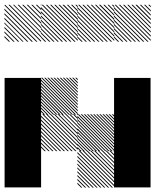

<svg xmlns="http://www.w3.org/2000/svg" viewBox="-21 -856 708 877"><path d="M500.8 -162.5 495.8 -167.5H500.8ZM500.8 -145 478.3 -167.5H484.2L500.8 -150.8ZM500.8 -127.5 460.8 -167.5H466.7L500.8 -133.3ZM500.8 -110 443.3 -167.5H449.2L500.8 -115.8ZM500.8 -92.5 425.8 -167.5H430.8L500.8 -97.5ZM500.8 -75 408.3 -167.5H414.2L500.8 -80.8ZM500.8 -57.5 390.8 -167.5H396.7L500.8 -63.3ZM500.8 -40 373.3 -167.5H379.2L500.8 -45.8ZM500.8 -22.5 355.8 -167.5H361.7L500.8 -28.3ZM500.8 -5 338.3 -167.5H344.2L500.8 -10.8ZM489.2 0.8 332.5 -155.8V-161.7L495 0.8ZM471.7 0.8 332.5 -138.3V-144.2L477.5 0.8ZM454.2 0.8 332.5 -120.8V-126.7L460 0.8ZM436.7 0.8 332.5 -103.3V-109.2L442.5 0.8ZM419.2 0.8 332.5 -85.8V-91.7L425 0.8ZM401.7 0.8 332.5 -68.3V-74.2L407.5 0.8ZM384.2 0.8 332.5 -50.8V-56.7L390 0.8ZM366.7 0.8 332.5 -33.3V-39.2L372.5 0.8ZM349.2 0.8 332.5 -15.8V-21.7L355 0.8ZM500.8 -167.5H501.7L500.8 -168.3ZM500.8 -322.5 489.2 -334.2H495L500.8 -328.3ZM500.8 -308.3 475 -334.2H480.8L500.8 -314.2ZM500.8 -294.2 460.8 -334.2H466.7L500.8 -300ZM500.8 -280 446.7 -334.2H452.5L500.8 -285.8ZM500.8 -265.8 432.5 -334.2H438.3L500.8 -271.7ZM500.8 -251.7 418.3 -334.2H424.2L500.8 -257.5ZM500.8 -237.5 404.2 -334.2H410L500.8 -243.3ZM500.8 -223.3 390 -334.2H395.8L500.8 -229.2ZM500.8 -209.2 375.8 -334.2H381.7L500.8 -215ZM500.8 -195 361.7 -334.2H367.5L500.8 -200.8ZM500.8 -180.8 347.5 -334.2H353.3L500.8 -186.7ZM500.8 -166.7 333.3 -334.2H339.2L500.8 -172.5ZM487.5 -165.8 332.5 -320.8V-326.7L493.3 -165.8ZM473.3 -165.8 332.5 -306.7V-312.5L479.2 -165.8ZM459.2 -165.8 332.5 -292.5V-298.3L465 -165.8ZM445 -165.8 332.5 -278.3V-284.2L450.8 -165.8ZM430 -165.8 332.5 -263.3V-270L436.7 -165.8ZM416.7 -165.8 332.5 -250V-255.8L422.5 -165.8ZM402.5 -165.8 332.5 -235.8V-241.7L408.3 -165.8ZM388.3 -165.8 332.5 -221.7V-227.5L394.2 -165.8ZM374.2 -165.8 332.5 -207.5V-213.3L380 -165.8ZM360 -165.8 332.5 -193.3V-199.2L365.8 -165.8ZM345.8 -165.8 332.5 -179.2V-185L351.7 -165.8ZM334.2 -329.2 329.2 -334.2H334.2ZM334.2 -311.7 311.7 -334.2H317.5L334.2 -317.5ZM334.2 -294.2 294.2 -334.2H300L334.2 -300ZM334.2 -276.7 276.7 -334.2H282.5L334.2 -282.5ZM334.2 -259.2 259.2 -334.2H264.2L334.2 -264.2ZM334.2 -241.7 241.7 -334.2H247.5L334.2 -247.5ZM334.2 -224.2 224.2 -334.2H230L334.2 -230ZM334.2 -206.7 206.7 -334.2H212.5L334.2 -212.5ZM334.2 -189.2 189.2 -334.2H195L334.2 -195ZM334.2 -171.7 171.7 -334.2H177.5L334.2 -177.5ZM322.5 -165.8 165.8 -322.5V-328.3L328.3 -165.8ZM305 -165.8 165.8 -305V-310.8L310.8 -165.8ZM287.5 -165.8 165.8 -287.5V-293.3L293.3 -165.8ZM270 -165.8 165.8 -270V-275.8L275.8 -165.8ZM252.5 -165.8 165.8 -252.5V-258.3L258.3 -165.8ZM235 -165.8 165.8 -235V-240.8L240.8 -165.8ZM217.5 -165.8 165.8 -217.5V-223.3L223.3 -165.8ZM200 -165.8 165.8 -200V-205.8L205.8 -165.8ZM182.5 -165.8 165.8 -182.5V-188.3L188.3 -165.8ZM334.2 -334.2H335L334.2 -335ZM334.2 -489.2 322.5 -500.8H328.3L334.2 -495ZM334.2 -475 308.3 -500.8H314.2L334.2 -480.8ZM334.2 -460.8 294.2 -500.8H300L334.2 -466.7ZM334.2 -446.7 280 -500.8H285.8L334.2 -452.5ZM334.2 -432.5 265.8 -500.8H271.7L334.2 -438.3ZM334.2 -418.3 251.7 -500.8H257.5L334.2 -424.2ZM334.2 -404.2 237.5 -500.8H243.3L334.2 -410ZM334.2 -390 223.3 -500.8H229.2L334.2 -395.8ZM334.2 -375.8 209.2 -500.8H215L334.2 -381.7ZM334.2 -361.7 195 -500.8H200.8L334.2 -367.5ZM334.2 -347.5 180.8 -500.8H186.7L334.2 -353.3ZM334.2 -333.3 166.7 -500.8H172.5L334.2 -339.2ZM320.8 -332.5 165.8 -487.5V-493.3L326.7 -332.5ZM306.7 -332.5 165.8 -473.3V-479.2L312.5 -332.5ZM292.5 -332.5 165.8 -459.2V-465L298.3 -332.5ZM278.3 -332.5 165.8 -445V-450.8L284.2 -332.5ZM263.3 -332.5 165.8 -430V-436.7L270 -332.5ZM250 -332.5 165.8 -416.7V-422.5L255.8 -332.5ZM235.8 -332.5 165.8 -402.5V-408.3L241.7 -332.5ZM221.7 -332.5 165.8 -388.3V-394.2L227.5 -332.5ZM207.5 -332.5 165.8 -374.2V-380L213.3 -332.5ZM193.3 -332.5 165.8 -360V-365.8L199.2 -332.5ZM179.2 -332.5 165.8 -345.8V-351.7L185 -332.5ZM667.5 -822.5 655.8 -834.2H661.7L667.5 -828.3ZM667.5 -803.3 636.7 -834.2H642.5L667.5 -809.2ZM667.5 -784.2 617.5 -834.2H623.3L667.5 -790ZM667.5 -764.2 597.5 -834.2H604.2L667.5 -770.8ZM667.5 -745.8 579.2 -834.2H585L667.5 -751.7ZM667.5 -726.7 560 -834.2H565.8L667.5 -732.5ZM667.5 -707.5 540.8 -834.2H546.7L667.5 -713.3ZM667.5 -688.3 521.7 -834.2H527.5L667.5 -694.2ZM667.5 -669.2 502.5 -834.2H508.3L667.5 -675ZM651.7 -665.8 499.2 -818.3V-824.2L657.5 -665.8ZM632.5 -665.8 499.2 -799.2V-805L638.3 -665.8ZM613.3 -665.8 499.2 -780V-785.8L619.2 -665.8ZM594.2 -665.8 499.2 -760.8V-766.7L600 -665.8ZM575 -665.8 499.2 -741.7V-747.5L580.8 -665.8ZM555.8 -665.8 499.2 -722.5V-728.3L561.7 -665.8ZM536.7 -665.8 499.2 -703.3V-709.2L542.5 -665.8ZM517.5 -665.8 499.2 -684.2V-690L523.3 -665.8ZM500.8 -822.5 489.2 -834.2H495L500.8 -828.3ZM500.8 -803.3 470 -834.2H475.8L500.8 -809.2ZM500.8 -784.2 450.8 -834.2H456.7L500.8 -790ZM500.8 -764.2 430.8 -834.2H437.5L500.8 -770.8ZM500.8 -745.8 412.5 -834.2H418.3L500.8 -751.7ZM500.8 -726.7 393.3 -834.2H399.2L500.8 -732.5ZM500.8 -707.5 374.2 -834.2H380L500.8 -713.3ZM500.8 -688.3 355 -834.2H360.8L500.8 -694.2ZM500.8 -669.2 335.8 -834.2H341.7L500.8 -675ZM485 -665.8 332.5 -818.3V-824.2L490.8 -665.8ZM465.8 -665.8 332.5 -799.2V-805L471.7 -665.8ZM446.7 -665.8 332.5 -780V-785.8L452.5 -665.8ZM427.5 -665.8 332.5 -760.8V-766.7L433.3 -665.8ZM408.3 -665.8 332.5 -741.7V-747.5L414.2 -665.8ZM389.2 -665.8 332.5 -722.5V-728.3L395 -665.8ZM370 -665.8 332.5 -703.3V-709.2L375.8 -665.8ZM350.8 -665.8 332.5 -684.2V-690L356.7 -665.8ZM334.2 -822.5 322.5 -834.2H328.3L334.2 -828.3ZM334.2 -803.3 303.3 -834.2H309.2L334.2 -809.2ZM334.2 -784.2 284.2 -834.2H290L334.2 -790ZM334.2 -764.2 264.2 -834.2H270.8L334.2 -770.8ZM334.2 -745.8 245.8 -834.2H251.7L334.2 -751.7ZM334.2 -726.7 226.7 -834.2H232.5L334.2 -732.5ZM334.2 -707.5 207.5 -834.2H213.3L334.2 -713.3ZM334.2 -688.3 188.3 -834.2H194.2L334.2 -694.2ZM334.2 -669.2 169.2 -834.2H175L334.2 -675ZM318.3 -665.8 165.8 -818.3V-824.2L324.2 -665.8ZM299.2 -665.8 165.8 -799.2V-805L305 -665.8ZM280 -665.8 165.8 -780V-785.8L285.8 -665.8ZM260.8 -665.8 165.8 -760.8V-766.7L266.7 -665.8ZM241.7 -665.8 165.8 -741.7V-747.5L247.5 -665.8ZM222.5 -665.8 165.8 -722.5V-728.3L228.3 -665.8ZM203.3 -665.8 165.8 -703.3V-709.2L209.2 -665.8ZM184.2 -665.8 165.8 -684.2V-690L190 -665.8ZM167.5 -830 163.3 -834.2H167.5ZM167.5 -809.2 142.5 -834.2H148.3L167.5 -815ZM167.5 -788.3 121.7 -834.2H127.5L167.5 -794.2ZM167.5 -767.5 100.8 -834.2H106.7L167.5 -773.3ZM167.5 -746.7 80 -834.2H85.8L167.5 -752.5ZM167.5 -725.8 59.2 -834.2H65L167.5 -731.7ZM167.5 -705 38.3 -834.2H43.3L167.5 -710ZM167.5 -684.2 17.5 -834.2H23.3L167.5 -690ZM165 -665.8 -0.8 -831.7 2.5 -834.2 167.5 -669.2ZM144.2 -665.8 -0.8 -810.8V-816.7L150 -665.8ZM123.3 -665.8 -0.8 -790V-795.8L129.2 -665.8ZM102.5 -665.8 -0.8 -769.2V-775L108.3 -665.8ZM81.7 -665.8 -0.8 -748.3V-753.3L86.7 -665.8ZM60.8 -665.8 -0.8 -727.5V-733.3L66.7 -665.8ZM40 -665.8 -0.8 -706.7V-712.5L45.8 -665.8ZM19.2 -665.8 -0.8 -685.8V-691.7L25 -665.8ZM167.5 -834.2H169.2L167.5 -835.8ZM500 -166.7H666.7V0H500ZM0 -166.7H166.7V0H0ZM500 -333.3H666.7V0H500ZM0 -333.3H166.7V0H0ZM500 -500H666.7V-166.7H500ZM0 -500H166.7V-166.7H0Z"/></svg>

Font: 0xA000-Pixelated-Mono
Style: Pixelated-Mono
Weight: 400
Version: Version 0.1